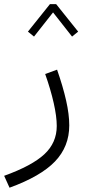

<svg xmlns="http://www.w3.org/2000/svg" viewBox="-107 -624 409 907"><path d="M128.9 -604.5H158.2L262.2 -474.6L233.4 -451.2L143.6 -565.4L53.7 -451.2L24.9 -474.6ZM106.4 -274.4 162.6 -294.9Q190.4 -215.3 205.3 -149.4Q220.2 -83.5 220.2 -31.7Q220.2 68.4 152.8 138.7Q85.4 209 -62 262.7L-87.4 206.5Q43.9 159.2 102.5 104.7Q161.1 50.3 161.1 -28.8Q161.1 -73.7 146.7 -137.5Q132.3 -201.2 106.4 -274.4Z"/></svg>

Font: Estedad-FD Light
Style: Regular
Weight: 300
Designer: Amin Abedi
Version: Version 7.3